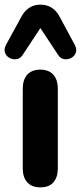

<svg xmlns="http://www.w3.org/2000/svg" viewBox="-40 -799 349 827"><path d="M134 8Q97 8 77.5 -13.5Q58 -35 58 -74V-416Q58 -456 77.5 -477.5Q97 -499 134 -499Q170 -499 189.5 -477.5Q209 -456 209 -416V-74Q209 -35 190 -13.5Q171 8 134 8ZM282 -606Q292 -587 286.5 -572Q281 -557 267 -549.5Q253 -542 237 -544Q221 -546 210 -563L134 -678L58 -563Q47 -546 31 -544Q15 -542 1 -549.5Q-13 -557 -18.5 -572Q-24 -587 -14 -606L51 -725Q65 -752 86 -765.5Q107 -779 134 -779Q162 -779 183 -765.5Q204 -752 218 -725Z"/></svg>

Font: Nunito ExtraLight ExtraBold
Style: Regular
Weight: 800
Version: Version 3.602